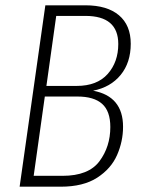

<svg xmlns="http://www.w3.org/2000/svg" viewBox="-20 -704 542 724"><path d="M444 -226Q444 -171 421.5 -119.5Q399 -68 346.5 -34Q294 0 209 0H54L151 -684H302Q384 -684 428.5 -646.5Q473 -609 473 -539Q473 -468 435 -421.5Q397 -375 331 -362Q444 -341 444 -226ZM192 -644 155 -380H269Q346 -380 386 -425Q426 -470 426 -538Q426 -644 302 -644ZM396 -225Q396 -285 365 -312.5Q334 -340 272 -340H149L107 -41H216Q314 -41 355 -96Q396 -151 396 -225Z"/></svg>

Font: Fira Sans Extra Condensed ExtraLight
Style: Italic
Weight: 275
Width: 3
Italic angle: -8°
Designer: Carrois Corporate & Edenspiekermann AG
Foundry: Carrois Corporate GbR & Edenspiekermann AG
Version: Version 4.203